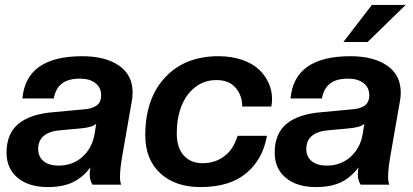

<svg xmlns="http://www.w3.org/2000/svg" viewBox="-20 -756 1689 786"><path d="M175.8 9.8Q97.7 9.8 52.2 -28.1Q6.8 -65.9 6.8 -130.9Q6.8 -209 55.7 -249.3Q104.5 -289.6 200.2 -296.9L320.8 -308.1Q356.4 -310.5 375.2 -323.7Q394 -336.9 394 -366.2Q394 -397.9 370.4 -416Q346.7 -434.1 307.1 -434.1Q259.8 -434.1 233.6 -414.1Q207.5 -394 200.2 -353H71.8Q86.9 -525.9 316.9 -525.9Q411.1 -525.9 467 -487.5Q522.9 -449.2 522.9 -377Q522.9 -356.4 519 -338.9L482.9 -131.8Q471.2 -67.4 471.2 -33.2Q471.2 -11.2 476.1 0H358.9Q347.2 -17.6 347.2 -43Q347.2 -53.7 350.1 -70.8Q319.3 -29.8 278.3 -10Q237.3 9.8 175.8 9.8ZM219.2 -78.1Q278.3 -78.1 318.1 -114.5Q357.9 -150.9 367.2 -208L374 -250Q361.8 -234.9 307.1 -230L230 -223.1Q136.2 -215.8 136.2 -146Q136.2 -114.3 158.4 -96.2Q180.7 -78.1 219.2 -78.1Z M800.8 9.8Q696.8 9.8 635.7 -47.1Q574.7 -104 574.7 -202.1Q574.7 -351.6 655.5 -438.7Q736.3 -525.9 875 -525.9Q927.7 -525.9 970.5 -511.2Q1013.2 -496.6 1039.6 -471.9Q1065.9 -447.3 1079.8 -416Q1093.8 -384.8 1093.8 -350.1Q1093.8 -336.9 1090.8 -319.8H971.7Q971.7 -364.7 944.8 -396.5Q918 -428.2 865.7 -428.2Q815.4 -428.2 778.1 -398.4Q740.7 -368.7 722.2 -319.8Q703.6 -271 703.6 -210Q703.6 -151.4 732.2 -119.6Q760.7 -87.9 809.6 -87.9Q859.9 -87.9 897.9 -116.2Q936 -144.5 952.6 -200.2H1072.8Q1056.2 -104 988.3 -47.1Q920.4 9.8 800.8 9.8Z M1273.4 9.8Q1195.3 9.8 1149.9 -28.1Q1104.5 -65.9 1104.5 -130.9Q1104.5 -209 1153.3 -249.3Q1202.1 -289.6 1297.9 -296.9L1418.5 -308.1Q1454.1 -310.5 1472.9 -323.7Q1491.7 -336.9 1491.7 -366.2Q1491.7 -397.9 1468 -416Q1444.3 -434.1 1404.8 -434.1Q1357.4 -434.1 1331.3 -414.1Q1305.2 -394 1297.9 -353H1169.4Q1184.6 -525.9 1414.6 -525.9Q1508.8 -525.9 1564.7 -487.5Q1620.6 -449.2 1620.6 -377Q1620.6 -356.4 1616.7 -338.9L1580.6 -131.8Q1568.8 -67.4 1568.8 -33.2Q1568.8 -11.2 1573.7 0H1456.5Q1444.8 -17.6 1444.8 -43Q1444.8 -53.7 1447.8 -70.8Q1417 -29.8 1376 -10Q1335 9.8 1273.4 9.8ZM1316.9 -78.1Q1376 -78.1 1415.8 -114.5Q1455.6 -150.9 1464.8 -208L1471.7 -250Q1459.5 -234.9 1404.8 -230L1327.6 -223.1Q1233.9 -215.8 1233.9 -146Q1233.9 -114.3 1256.1 -96.2Q1278.3 -78.1 1316.9 -78.1ZM1484.9 -584H1385.7L1502.4 -735.8H1640.6Z"/></svg>

Font: Creato Display
Style: Bold Italic
Weight: 700
Italic angle: -10°
Version: Version 1.000